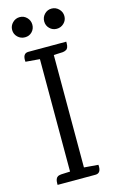

<svg xmlns="http://www.w3.org/2000/svg" viewBox="-130 -905 570 955"><g transform="rotate(-15 155.0 -427.5)"><path d="M188 -802.5Q188 -824 203 -839.5Q218 -855 239.5 -855Q261 -855 276.5 -839.5Q292 -824 292 -802.5Q292 -781 276.5 -766Q261 -751 239.5 -751Q218 -751 203 -766Q188 -781 188 -802.5ZM237 0H42V-8Q42 -34 56 -42Q63 -45 73 -46L119 -48V-627L46 -633Q42 -677 73 -677H268V-669Q268 -642 254 -636Q247 -632 237 -631L191 -629V-50L264 -44Q268 0 237 0ZM75.5 -855Q97 -855 112 -839.5Q127 -824 127 -802.5Q127 -781 112.5 -766Q98 -751 76 -751Q54 -751 38.5 -766Q23 -781 23 -802.5Q23 -824 38.5 -839.5Q54 -855 75.5 -855Z"/></g></svg>

Font: Karma
Style: Regular
Weight: 400
Designer: Joana Correia
Foundry: Indian Type Foundry
Version: Version 1.202;PS 1.0;hotconv 1.0.78;makeotf.lib2.5.61930; tt